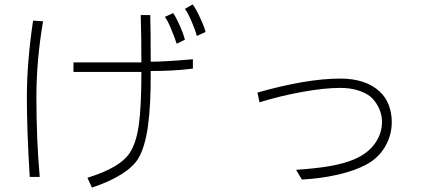

<svg xmlns="http://www.w3.org/2000/svg" viewBox="-20 -759 1964 865"><path d="M906 -615 867 -597Q861 -620 843.5 -661.5Q826 -703 813 -719L848 -739Q861 -723 881 -680Q901 -637 906 -615ZM813 -580 776 -562Q767 -590 751 -628.5Q735 -667 723 -683L760 -700Q774 -680 790.5 -642.5Q807 -605 813 -580ZM617 -478Q617 -597 614 -691H657Q659 -620 659 -481Q719 -481 849 -492V-450Q766 -439 659 -439Q660 -286 646.5 -190.5Q633 -95 603 -45Q580 -7 525.5 27Q471 61 394 86L374 42Q450 18 496.5 -9.5Q543 -37 565 -71Q594 -115 605.5 -197Q617 -279 617 -435H311V-478ZM129 -666 174 -663Q144 -488 144 -321Q144 -130 159 38H114Q101 -170 101 -321Q101 -477 129 -666Z M1513 -405Q1626 -405 1689 -348Q1717 -323 1731 -287Q1745 -251 1745 -209Q1745 -149 1714.5 -97.5Q1684 -46 1629 -17Q1579 10 1503.5 27.5Q1428 45 1340 50L1314 6Q1405 0 1467.5 -11Q1530 -22 1575 -41Q1635 -66 1668 -111Q1701 -156 1701 -211Q1701 -242 1687 -272Q1673 -302 1650 -323Q1626 -342 1591 -352.5Q1556 -363 1513 -363Q1442 -363 1342 -345Q1242 -327 1149 -298L1140 -342Q1362 -405 1513 -405Z"/></svg>

Font: Gmarket Sans TTF Light
Style: Regular
Weight: 300
Designer: Creative Director : Sungho Lee; Art Director : Kiwoong Choi; Project Manager : Sori Yang, Jongwook Yoon; Font Designer :
Foundry: Sandoll Inc.
Version: Version 1.000;hotconv 1.0.109;makeotfexe 2.5.65596